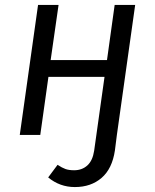

<svg xmlns="http://www.w3.org/2000/svg" viewBox="-20 -546 627 777"><path d="M403 -235H176L143 0H60L134 -526H217L185 -303H413L444 -526H527L453 0H370ZM175 172 213 121Q231 133 245 138Q259 143 280 143Q312 143 333.5 123.5Q355 104 361 64L370 0H453L445 63Q434 137 391 174Q348 211 283 211Q222 211 175 172Z"/></svg>

Font: Fira Sans Book
Style: Italic
Weight: 350
Italic angle: -8°
Designer: bBox Type GmbH & Carrois Corporate GbR & Edenspiekermann AG
Foundry: bBox Type GmbH & Carrois Corporate GbR & Edenspiekermann AG
Version: Version 4.301